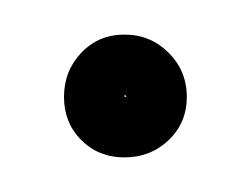

<svg xmlns="http://www.w3.org/2000/svg" viewBox="-20 -73 144 111"><path d="M53 -17Q53 -18 52 -18Q52 -18 52 -17Q52 -17 52 -17Q53 -17 53 -17ZM17 -17Q17 -32 27 -42.5Q37 -53 52 -53Q67 -53 77.5 -42.5Q88 -32 88 -17Q88 -2 77.5 8Q67 18 52 18Q37 18 27 8Q17 -2 17 -17Z"/></svg>

Font: FRB American Cursive
Style: Italic
Weight: 400
Italic angle: -25°
Version: Version 2.0;Modular Font Editor K font №1